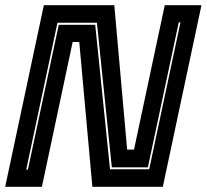

<svg xmlns="http://www.w3.org/2000/svg" viewBox="-32 -720 796 740"><path d="M69 -66H75.5L194.5 -624.5H335L392 -67.5H543L663.5 -634H657L538 -75H399L341.5 -632.5H189.5ZM-12 0 137 -700H408.5L458 -143.5H484.5L603 -700H744.5L595.5 0H324L273.5 -558H248L129.5 0Z"/></svg>

Font: Tourney Thin ExtraBold
Style: Italic
Weight: 800
Italic angle: -12°
Version: Version 1.015